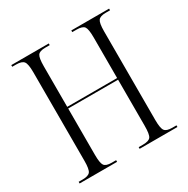

<svg xmlns="http://www.w3.org/2000/svg" viewBox="-162 -859 984 1003"><g transform="rotate(-30 330.5 -357.0)"><path d="M36 0V-10H60Q95 -10 106 -25Q117 -40 117 -90V-624Q117 -674 105.5 -689Q94 -704 59 -704H36V-714H262V-704H235Q201 -704 190.5 -689Q180 -674 180 -624V-379H481V-624Q481 -674 470.5 -689Q460 -704 424 -704H398V-714H626V-704H600Q566 -704 555 -689Q544 -674 544 -625V-90Q544 -40 555 -25Q566 -10 600 -10H626V0H398V-10H424Q460 -10 470.5 -25Q481 -40 481 -91V-369H180V-90Q180 -40 190.5 -25Q201 -10 235 -10H262V0Z"/></g></svg>

Font: Noto Serif Display Condensed Light
Style: Regular
Weight: 300
Width: 3
Designer: Monotype Design Team
Foundry: Monotype Imaging Inc.
Version: Version 2.009